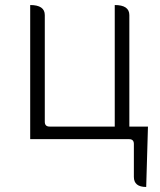

<svg xmlns="http://www.w3.org/2000/svg" viewBox="-20 -553 634 763"><path d="M561 190Q512 190 512 150V19Q512 0 493 0H100V-533Q158 -533 158 -493V-69Q158 -50 177 -50H436V-533Q494 -533 494 -493V-50H568L561 190Z"/></svg>

Font: Swei Half Moon CJK SC
Style: Light
Weight: 300
Version: Version 2.071